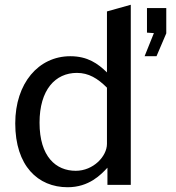

<svg xmlns="http://www.w3.org/2000/svg" viewBox="-20 -776 737 806"><path d="M431 -72V0H529V-756L429 -728V-472C391 -509 348 -540 275 -540C142 -540 44 -427 44 -258C44 -80 139 10 264 10C354 10 404 -43 431 -72ZM429 -408V-172C429 -120 372 -59 298 -59C215 -59 146 -118 146 -261C146 -399 212 -470 303 -470C352 -470 390 -447 429 -408ZM587 -540H637L678 -636V-742H597V-639L626 -637Z"/></svg>

Font: Bisquit Text
Style: Regular
Weight: 400
Version: Version 1.004;Glyphs 3.2.3 (3260)